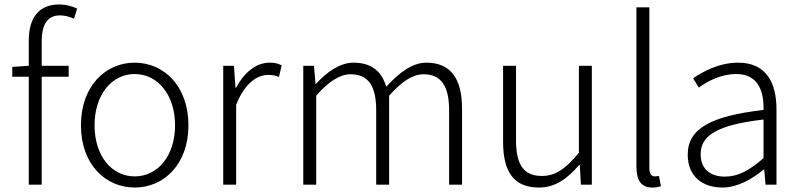

<svg xmlns="http://www.w3.org/2000/svg" viewBox="-20 -828 3588 861"><path d="M326 -790C301 -801 273 -808 246 -808C156 -808 109 -751 109 -645V-533L35 -528V-484H109V0H167V-484H288V-533H167V-642C167 -717 192 -759 249 -759C269 -759 290 -754 312 -744Z M584 13C713 13 825 -89 825 -266C825 -444 713 -547 584 -547C455 -547 343 -444 343 -266C343 -89 455 13 584 13ZM584 -37C480 -37 404 -130 404 -266C404 -402 480 -496 584 -496C688 -496 765 -402 765 -266C765 -130 688 -37 584 -37Z M981 0H1039V-358C1078 -457 1135 -492 1182 -492C1203 -492 1213 -490 1231 -483L1243 -535C1226 -544 1210 -547 1189 -547C1127 -547 1074 -501 1038 -434H1036L1029 -533H981Z M1340 0H1398V-399C1454 -463 1505 -495 1552 -495C1631 -495 1667 -444 1667 -333V0H1725V-399C1782 -463 1831 -495 1879 -495C1957 -495 1994 -444 1994 -333V0H2052V-341C2052 -478 1999 -547 1892 -547C1830 -547 1772 -504 1712 -439C1693 -504 1650 -547 1565 -547C1505 -547 1445 -505 1397 -452H1395L1388 -533H1340Z M2397 13C2471 13 2525 -28 2577 -88H2580L2585 0H2634V-533H2576V-143C2516 -71 2472 -39 2410 -39C2328 -39 2294 -90 2294 -199V-533H2236V-192C2236 -55 2286 13 2397 13Z M2905 13C2924 13 2934 10 2944 7L2935 -39C2924 -37 2920 -37 2916 -37C2902 -37 2892 -48 2892 -73V-795H2834V-79C2834 -17 2857 13 2905 13Z M3219 13C3287 13 3351 -24 3405 -68H3407L3413 0H3462V-338C3462 -456 3417 -547 3290 -547C3203 -547 3129 -505 3088 -477L3114 -435C3151 -463 3212 -496 3282 -496C3383 -496 3406 -414 3404 -335C3169 -308 3064 -252 3064 -134C3064 -35 3133 13 3219 13ZM3231 -36C3172 -36 3122 -64 3122 -137C3122 -219 3194 -268 3404 -292V-119C3341 -64 3290 -36 3231 -36Z"/></svg>

Font: Noto Sans CJK KR Light
Style: Regular
Weight: 300
Designer: Ryoko NISHIZUKA (kana & ideographs); Paul D. Hunt (Latin, Greek & Cyrillic); Wenlong ZHANG (bopomofo); Sandoll Communica
Foundry: Adobe Systems Incorporated
Version: Version 1.004;PS 1.004;hotconv 1.0.82;makeotf.lib2.5.63406